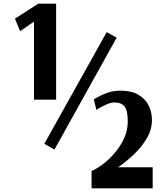

<svg xmlns="http://www.w3.org/2000/svg" viewBox="-20 -770 883 1040"><path d="M164 -230V-653L89 -601L61 -669L187 -750H284V-230ZM275 40 220 9 558 -596 612 -566ZM476 250V156Q503 145 536.5 120Q570 95 601 59Q632 23 652 -20.5Q672 -64 672 -112Q672 -172 654.5 -193.5Q637 -215 599 -215Q581 -215 558.5 -205Q536 -195 519 -185Q502 -175 502 -175L488 -232Q488 -232 508 -243.5Q528 -255 561 -267Q594 -279 633 -279Q691 -279 728.5 -257.5Q766 -236 784.5 -200Q803 -164 803 -120Q803 -67 774.5 -19.5Q746 28 704 67.5Q662 107 620 136H807V250Z"/></svg>

Font: Arsenal SC
Style: Bold
Weight: 700
Designer: Andrij Shevchenko
Foundry: Stairsfor
Version: Version 2.001; ttfautohint (v1.8.4.7-5d5b)